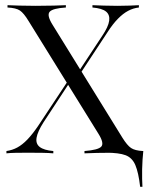

<svg xmlns="http://www.w3.org/2000/svg" viewBox="-20 -591 575 740"><path d="M520.2 129Q513.7 73.4 501.6 45.2Q489.5 16.9 464.1 7.3Q438.7 -2.4 388.7 -2.4L442.7 -12.1L532.3 -8.9Q530.6 5.6 529.4 24.2Q528.2 42.7 527.8 61.7Q527.4 80.6 527.8 98.4Q528.2 116.1 529 129ZM305.6 0V-8.9Q358.1 -12.9 370.2 -25.8Q382.3 -38.7 359.7 -75L90.3 -509.7Q71.8 -540.3 56.9 -550.4Q41.9 -560.5 8.9 -562.1V-571Q26.6 -570.2 55.2 -569.4Q83.9 -568.5 116.9 -568.5Q157.3 -568.5 186.7 -569.4Q216.1 -570.2 233.9 -571V-562.1Q183.1 -558.9 171.4 -545.6Q159.7 -532.3 182.3 -496L451.6 -60.5Q470.2 -30.6 485.1 -20.6Q500 -10.5 530.6 -8.9V0Q514.5 -0.8 486.3 -1.6Q458.1 -2.4 424.2 -2.4Q383.1 -2.4 353.2 -1.6Q323.4 -0.8 305.6 0ZM4.8 0V-8.9Q27.4 -12.1 46.8 -22.6Q66.1 -33.1 85.5 -53.2Q104.8 -73.4 125.8 -104L242.7 -280.6L249.2 -274.2L147.6 -119.4Q125 -83.9 121 -60.5Q116.9 -37.1 133.1 -24.6Q149.2 -12.1 185.5 -8.9V0Q168.5 -1.6 142.7 -2Q116.9 -2.4 87.1 -2.4Q62.1 -2.4 40.3 -2Q18.5 -1.6 4.8 0ZM279.8 -292.7 272.6 -299.2 374.2 -453.2Q397.6 -487.9 400.8 -510.9Q404 -533.9 388.7 -546.4Q373.4 -558.9 336.3 -562.1V-571Q355.6 -570.2 380.2 -569.4Q404.8 -568.5 433.1 -568.5Q458.9 -568.5 480.2 -569.4Q501.6 -570.2 515.3 -571V-562.1Q493.5 -559.7 473.8 -549.2Q454 -538.7 434.3 -518.5Q414.5 -498.4 394.4 -466.9Z"/></svg>

Font: Playfair 144pt SemiCondensed Light
Style: Regular
Weight: 300
Width: 4
Designer: Claus Eggers Sørensen
Foundry: Claus Eggers Sørensen
Version: Version 2.203